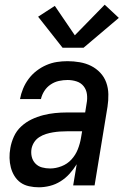

<svg xmlns="http://www.w3.org/2000/svg" viewBox="-20 -788 540 816"><path d="M145 8Q124 8 103.5 3.5Q83 -1 67.5 -12Q52 -23 41.5 -40Q31 -57 26 -76.5Q21 -96 20.5 -116.5Q20 -137 24 -159Q28 -183 39 -207.5Q50 -232 70 -250.5Q90 -269 114 -280.5Q138 -292 163.5 -298.5Q189 -305 214 -307.5Q239 -310 264 -310H342L348 -348Q352 -368 349.5 -387.5Q347 -407 335.5 -421.5Q324 -436 305.5 -442Q287 -448 267 -448Q249 -448 230.5 -444Q212 -440 195.5 -429Q179 -418 168.5 -401.5Q158 -385 154 -367H65Q69 -389 78 -411Q87 -433 101.5 -452.5Q116 -472 135.5 -487Q155 -502 177 -511.5Q199 -521 221.5 -524.5Q244 -528 267 -528Q293 -528 319 -523.5Q345 -519 367 -508Q389 -497 406 -479Q423 -461 431.5 -437.5Q440 -414 440.5 -387.5Q441 -361 437 -335L382 0H291L306 -90Q293 -69 276 -50Q259 -31 237.5 -17.5Q216 -4 192 2Q168 8 145 8ZM193 -72Q217 -72 241.5 -81.5Q266 -91 283.5 -110Q301 -129 310.5 -153Q320 -177 324 -201L329 -230H264Q249 -230 234.5 -229Q220 -228 205 -225.5Q190 -223 175.5 -218.5Q161 -214 147.5 -205.5Q134 -197 125.5 -184Q117 -171 114 -156Q111 -138 115 -121.5Q119 -105 130.5 -93Q142 -81 158.5 -76.5Q175 -72 193 -72ZM246 -585 142 -717 213 -763 298 -638 425 -768 485 -712 335 -585Z"/></svg>

Font: Iosevka SS04 Medium
Style: Italic
Weight: 500
Italic angle: -9°
Monospace: yes
Designer: Belleve Invis
Foundry: Belleve Invis
Version: Version 19.0.0; ttfautohint (v1.8.4)